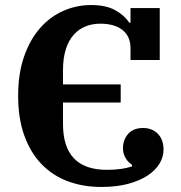

<svg xmlns="http://www.w3.org/2000/svg" viewBox="-20 -730 720 762"><path d="M382 12Q310 12 249.5 -10.5Q189 -33 145 -78.5Q101 -124 76.5 -192Q52 -260 52 -350Q52 -438 75.5 -505.5Q99 -573 139 -618.5Q179 -664 231.5 -687Q284 -710 342 -710Q399 -710 435.5 -690.5Q472 -671 493 -640H498V-698H614V-492H498V-538Q498 -586 466 -611Q434 -636 378 -636Q346 -636 319 -625Q292 -614 272 -591.5Q252 -569 241 -534Q230 -499 230 -451V-395H459V-323H230V-238Q230 -56 404 -56Q437 -56 463 -60Q489 -64 504 -70V-76Q488 -86 478 -103.5Q468 -121 468 -141Q468 -175 488.5 -198.5Q509 -222 548 -222Q584 -222 606.5 -199Q629 -176 629 -136Q629 -107 613 -80.5Q597 -54 566 -33.5Q535 -13 489 -0.5Q443 12 382 12Z"/></svg>

Font: IBM Plex Serif
Style: Bold
Weight: 700
Designer: Mike Abbink, Paul van der Laan, Pieter van Rosmalen
Foundry: Bold Monday
Version: Version 2.008